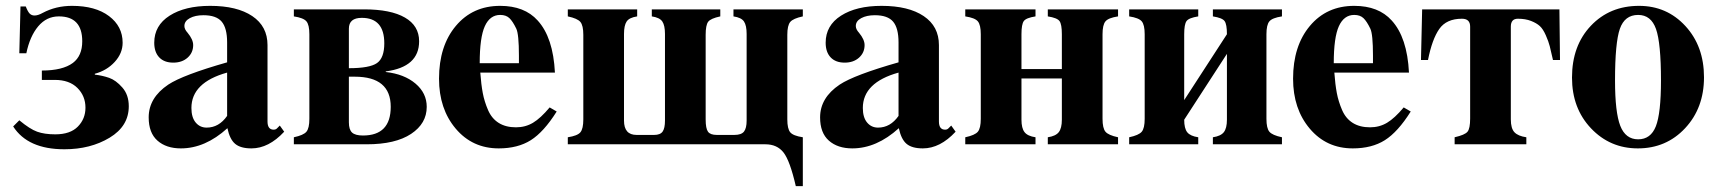

<svg xmlns="http://www.w3.org/2000/svg" viewBox="-20 -493 5866 656"><path d="M46 -311 50 -471H68Q75 -453 81.5 -446.5Q88 -440 98 -440Q110 -440 126 -449Q171 -473 226 -473Q306 -473 352.5 -438Q399 -403 399 -347Q399 -311 372 -281.5Q345 -252 304 -241V-238Q330 -235 353 -227Q376 -219 398 -194Q420 -169 420 -130Q420 -62 354.5 -22.5Q289 17 200 17Q75 17 25 -61L46 -82Q82 -52 107 -43Q132 -34 169 -34Q220 -34 246 -60.5Q272 -87 272 -125Q272 -165 244.5 -192.5Q217 -220 167 -220H123V-252Q194 -252 229 -278Q261 -302 261 -352Q261 -437 181 -437Q139 -437 110.5 -403Q82 -369 70 -311Z M936 -64 951 -43Q898 14 839 14Q802 14 783.5 -1.5Q765 -17 757 -55Q681 14 598 14Q548 14 518 -12.5Q488 -39 488 -92Q488 -159 555 -204Q605 -237 756 -280V-348Q756 -397 737.5 -419Q719 -441 675 -441Q647 -441 628.5 -431Q610 -421 610 -404Q610 -393 621 -381Q640 -358 640 -339Q640 -313 621 -296Q602 -279 572 -279Q541 -279 524 -297Q507 -315 507 -347Q507 -406 559.5 -439.5Q612 -473 698 -473Q790 -473 842 -438Q894 -403 894 -339V-78Q894 -50 915 -50Q922 -50 926 -54ZM756 -97V-245Q634 -211 634 -124Q634 -92 648.5 -74.5Q663 -57 686 -57Q728 -57 756 -97Z M984 -461H1224Q1315 -461 1363.5 -433Q1412 -405 1412 -352Q1412 -264 1298 -249V-247Q1361 -240 1399.5 -207.5Q1438 -175 1438 -128Q1438 -71 1384.5 -35.5Q1331 0 1233 0H984V-24Q1017 -31 1027 -43Q1037 -55 1037 -87V-376Q1037 -408 1027 -420Q1017 -432 984 -437ZM1172 -231V-75Q1172 -50 1183 -40Q1194 -30 1220 -30Q1315 -30 1315 -128Q1315 -231 1192 -231ZM1172 -395V-260Q1243 -260 1268 -277.5Q1293 -295 1293 -345Q1293 -432 1216 -432Q1172 -432 1172 -395Z M1858 -126 1882 -112Q1838 -42 1793.5 -14Q1749 14 1684 14Q1594 14 1537 -53.5Q1480 -121 1480 -224Q1480 -336 1537.5 -404.5Q1595 -473 1689 -473Q1772 -473 1817 -423Q1870 -365 1876 -245H1621Q1624 -204 1629.5 -175Q1635 -146 1647.5 -117Q1660 -88 1684 -73Q1708 -58 1743 -58Q1775 -58 1801 -73.5Q1827 -89 1858 -126ZM1619 -277H1753V-303Q1753 -376 1744 -395Q1732 -420 1720.5 -431Q1709 -442 1689 -442Q1654 -442 1636.5 -403.5Q1619 -365 1619 -277Z M2429 -32H2489Q2513 -32 2522 -43.5Q2531 -55 2531 -81V-377Q2531 -406 2522 -419.5Q2513 -433 2486 -437V-461H2723V-437Q2690 -430 2680 -418Q2670 -406 2670 -374V-85Q2670 -53 2680 -41Q2690 -29 2723 -24V143H2699Q2679 56 2657 28Q2635 0 2595 0H1920V-24Q1953 -29 1963 -41Q1973 -53 1973 -85V-374Q1973 -406 1963 -418Q1953 -430 1920 -437V-461H2157V-437Q2130 -433 2121 -419.5Q2112 -406 2112 -377V-81Q2112 -32 2155 -32H2215Q2236 -32 2244 -43.5Q2252 -55 2252 -81V-377Q2252 -406 2243 -419.5Q2234 -433 2207 -437V-461H2441V-437Q2408 -430 2399.5 -418.5Q2391 -407 2391 -374V-85Q2391 -54 2399 -43Q2407 -32 2429 -32Z M3230 -64 3245 -43Q3192 14 3133 14Q3096 14 3077.5 -1.5Q3059 -17 3051 -55Q2975 14 2892 14Q2842 14 2812 -12.5Q2782 -39 2782 -92Q2782 -159 2849 -204Q2899 -237 3050 -280V-348Q3050 -397 3031.5 -419Q3013 -441 2969 -441Q2941 -441 2922.5 -431Q2904 -421 2904 -404Q2904 -393 2915 -381Q2934 -358 2934 -339Q2934 -313 2915 -296Q2896 -279 2866 -279Q2835 -279 2818 -297Q2801 -315 2801 -347Q2801 -406 2853.5 -439.5Q2906 -473 2992 -473Q3084 -473 3136 -438Q3188 -403 3188 -339V-78Q3188 -50 3209 -50Q3216 -50 3220 -54ZM3050 -97V-245Q2928 -211 2928 -124Q2928 -92 2942.5 -74.5Q2957 -57 2980 -57Q3022 -57 3050 -97Z M3608 -84V-225H3470V-84Q3470 -55 3480.5 -41.5Q3491 -28 3518 -24V0H3278V-24Q3311 -31 3321 -43Q3331 -55 3331 -87V-376Q3331 -408 3321 -420Q3311 -432 3278 -437V-461H3518V-437Q3486 -432 3478 -421Q3470 -410 3470 -376V-257H3608V-376Q3608 -410 3600 -421Q3592 -432 3560 -437V-461H3800V-437Q3767 -432 3757 -420Q3747 -408 3747 -376V-87Q3747 -55 3757 -43Q3767 -31 3800 -24V0H3560V-24Q3587 -28 3597.5 -41.5Q3608 -55 3608 -84Z M4172 -84V-309L4026 -84Q4026 -54 4036.5 -41Q4047 -28 4074 -24V0H3838V-24Q3871 -31 3881 -43Q3891 -55 3891 -87V-376Q3891 -408 3881 -420Q3871 -432 3838 -437V-461H4074V-437Q4042 -432 4034 -421Q4026 -410 4026 -376V-151L4172 -376Q4172 -410 4164 -421Q4156 -432 4124 -437V-461H4360V-437Q4327 -432 4317 -420Q4307 -408 4307 -376V-87Q4307 -55 4317 -43Q4327 -31 4360 -24V0H4124V-24Q4151 -28 4161.5 -41.5Q4172 -55 4172 -84Z M4776 -126 4800 -112Q4756 -42 4711.5 -14Q4667 14 4602 14Q4512 14 4455 -53.5Q4398 -121 4398 -224Q4398 -336 4455.5 -404.5Q4513 -473 4607 -473Q4690 -473 4735 -423Q4788 -365 4794 -245H4539Q4542 -204 4547.5 -175Q4553 -146 4565.5 -117Q4578 -88 4602 -73Q4626 -58 4661 -58Q4693 -58 4719 -73.5Q4745 -89 4776 -126ZM4537 -277H4671V-303Q4671 -376 4662 -395Q4650 -420 4638.5 -431Q4627 -442 4607 -442Q4572 -442 4554.5 -403.5Q4537 -365 4537 -277Z M5142 -402V-85Q5142 -54 5154.5 -41Q5167 -28 5195 -24V0H4950V-24Q4985 -32 4994 -43Q5003 -54 5003 -88V-402Q5003 -429 4975 -429Q4922 -429 4897.5 -394Q4873 -359 4859 -288H4835L4839 -461H5308L5310 -288H5286Q5279 -319 5275 -335Q5271 -351 5261.5 -372.5Q5252 -394 5241 -404Q5230 -414 5211 -421.5Q5192 -429 5166 -429Q5142 -429 5142 -402Z M5580 -473Q5675 -473 5738.5 -404Q5802 -335 5802 -229Q5802 -124 5737.5 -55Q5673 14 5576 14Q5481 14 5416 -54.5Q5351 -123 5351 -228Q5351 -337 5415.5 -405Q5480 -473 5580 -473ZM5577 -442Q5531 -442 5514.5 -394.5Q5498 -347 5498 -218Q5498 -109 5516 -63Q5534 -17 5577 -17Q5620 -17 5637.5 -61.5Q5655 -106 5655 -218Q5655 -346 5638 -394Q5621 -442 5577 -442Z"/></svg>

Font: STIX MathJax Alphabets
Style: Bold
Weight: 700
Designer: MicroPress Inc., with final additions and corrections provided by Coen Hoffman, Elsevier (retired)
Version: Version 1.1.1